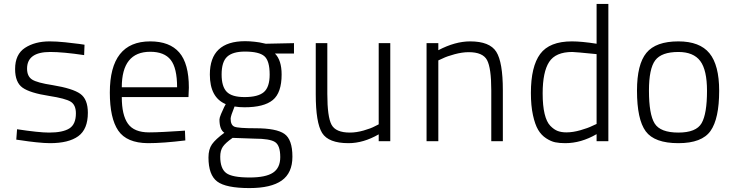

<svg xmlns="http://www.w3.org/2000/svg" viewBox="-20 -720 3741 979"><path d="M411 -492 409 -439Q301 -455 236 -455Q118 -455 118 -370Q118 -331 143.5 -314.5Q169 -298 248 -286Q351 -269 389.5 -241.5Q428 -214 428 -145Q428 -61 379 -25.5Q330 10 235 10Q208 10 165 5.5Q122 1 92 -4L63 -8L67 -61Q179 -44 230 -44Q300 -44 333.5 -65Q367 -86 367 -142Q367 -185 340.5 -201.5Q314 -218 230 -231Q133 -246 95 -273Q57 -300 57 -368Q57 -443 107.5 -476Q158 -509 233 -509Q267 -509 311.5 -504.5Q356 -500 384 -496Z M740 -45Q772 -45 818 -47.5Q864 -50 894 -52L923 -54L925 -4Q812 10 734 10Q626 9 583 -54Q540 -117 540 -248Q540 -509 746 -509Q845 -509 894 -452.5Q943 -396 943 -273L941 -225H601Q601 -133 632.5 -89Q664 -45 740 -45ZM601 -275H883Q883 -373 850.5 -414.5Q818 -456 746 -456Q601 -456 601 -275Z M1252 239Q1132 239 1087.5 205.5Q1043 172 1043 83Q1043 41 1061 15.5Q1079 -10 1124 -43Q1099 -59 1099 -111Q1099 -119 1107 -138.5Q1115 -158 1123 -174L1131 -189Q1050 -223 1050 -340Q1050 -510 1230 -510Q1253 -510 1279.5 -507Q1306 -504 1321 -500L1335 -497L1479 -500V-447H1382Q1416 -413 1416 -340Q1416 -247 1371 -210Q1326 -173 1227 -173Q1198 -173 1176 -177Q1156 -128 1156 -115Q1156 -82 1175.5 -74Q1195 -66 1283 -66Q1389 -66 1430 -37.5Q1471 -9 1471 79Q1471 162 1416.5 200.5Q1362 239 1252 239ZM1279 -13 1166 -17Q1129 9 1116 28.5Q1103 48 1103 79Q1103 139 1133 162Q1163 185 1253 185Q1335 185 1372 160.5Q1409 136 1409 81Q1409 21 1382 4Q1355 -13 1279 -13ZM1227 -225Q1296 -225 1325.5 -250.5Q1355 -276 1355 -340Q1355 -410 1328 -433.5Q1301 -457 1229 -457Q1167 -457 1138.5 -431Q1110 -405 1110 -340Q1110 -279 1136 -252Q1162 -225 1227 -225Z M1911 -500H1970V0H1911V-35Q1833 10 1757 10Q1655 10 1622.5 -42Q1590 -94 1590 -239V-500H1649V-241Q1649 -124 1670.5 -84Q1692 -44 1764 -44Q1797 -44 1834 -54.5Q1871 -65 1891 -76L1911 -86Z M2215 0H2155V-500H2215V-464Q2301 -509 2377 -509Q2477 -509 2510.5 -456Q2544 -403 2544 -260V0H2485V-259Q2485 -373 2463.5 -413.5Q2442 -454 2370 -454Q2337 -454 2298 -443.5Q2259 -433 2237 -422L2215 -412Z M3082 -700V0H3022V-36Q2943 10 2862 10Q2833 10 2811 5.5Q2789 1 2764.5 -15Q2740 -31 2724 -58Q2708 -85 2697.5 -133Q2687 -181 2687 -246Q2687 -381 2734.5 -445Q2782 -509 2896 -509Q2946 -509 3022 -497V-700ZM2868 -45Q2901 -45 2939.5 -56Q2978 -67 3000 -78L3022 -88V-444Q2912 -455 2898 -455Q2813 -455 2780 -404Q2747 -353 2747 -244Q2747 -181 2757 -139.5Q2767 -98 2786 -78.5Q2805 -59 2824 -52Q2843 -45 2868 -45Z M3439 -509Q3548 -509 3597.5 -448.5Q3647 -388 3647 -257Q3647 -115 3603 -52.5Q3559 10 3439 10Q3317 10 3272.5 -50.5Q3228 -111 3228 -258Q3228 -392 3276 -450.5Q3324 -509 3439 -509ZM3439 -44Q3530 -44 3557.5 -92Q3585 -140 3585 -257Q3585 -363 3550.5 -409Q3516 -455 3439 -455Q3353 -455 3321 -412.5Q3289 -370 3289 -258Q3289 -137 3318 -90.5Q3347 -44 3439 -44Z"/></svg>

Font: TitilliumText22L Lt
Style: Thin
Weight: 300
Designer: Campivisivi
Foundry: Campivisivi
Version: 1.000